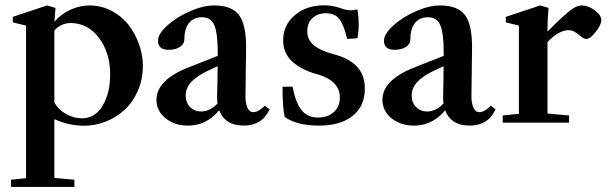

<svg xmlns="http://www.w3.org/2000/svg" viewBox="-20 -467 2316 731"><path d="M22 244.6V217.3L79.1 211.4V-369.6L28.8 -381.8V-402.8L159.2 -446.3L191.4 -437Q189.5 -420.9 187.5 -384.8Q214.8 -415.5 250.2 -430.9Q285.6 -446.3 320.8 -446.3Q366.2 -446.3 405.5 -425.3Q444.8 -404.3 470.2 -371.1Q495.6 -337.9 509.8 -297.4Q523.9 -256.8 523.9 -216.8Q523.9 -165.5 505.1 -122.1Q486.3 -78.6 455.1 -49.6Q423.8 -20.5 383.5 -4.4Q343.3 11.7 299.8 11.7Q243.2 11.7 187 -13.2V210.4L263.2 217.3V244.6ZM247.6 -379.4Q211.9 -378.4 187 -351.1V-77.6Q202.1 -49.3 231.7 -33Q261.2 -16.6 292 -16.6Q342.3 -16.6 370.8 -64.7Q399.4 -112.8 399.4 -184.1Q399.4 -266.1 356.9 -322.8Q314.5 -379.4 247.6 -379.4Z M695.8 11.2Q644.5 11.2 610.1 -16.8Q575.7 -44.9 575.7 -86.9Q575.7 -162.6 697.8 -210.4L809.1 -254.4V-262.7Q809.1 -340.8 795.9 -371.1Q782.7 -401.4 749 -401.4Q717.3 -401.4 699.7 -379.6Q682.1 -357.9 682.1 -318.4Q682.1 -299.8 665.5 -288.6Q648.9 -277.3 622.1 -277.3Q581.5 -277.3 581.5 -312Q581.5 -337.9 616.9 -369.9Q652.3 -401.9 703.1 -424.1Q753.9 -446.3 794.9 -446.3Q861.8 -446.3 889.4 -410.4Q917 -374.5 917 -287.6Q917 -255.9 914.6 -103.5Q914.1 -75.2 921.9 -57.6Q929.7 -40 944.8 -40Q963.9 -40 988.3 -64.5L1006.3 -50.8Q978 11.2 908.2 11.2Q836.4 11.2 814.5 -47.4Q766.6 11.2 695.8 11.2ZM687 -103.5Q687 -76.7 703.6 -59.6Q720.2 -42.5 746.1 -42.5Q778.8 -42.5 808.1 -72.8Q806.6 -85 806.6 -98.1Q808.6 -176.3 808.6 -214.8L780.8 -202.1Q732.4 -180.2 709.7 -156.5Q687 -132.8 687 -103.5Z M1194.8 11.2Q1111.3 11.2 1064 -21.5Q1055.7 -55.7 1055.7 -136.7L1093.8 -137.2Q1104.5 -79.1 1127 -49.3Q1149.4 -19.5 1190.4 -19.5Q1228 -19.5 1251 -40.3Q1273.9 -61 1273.9 -96.2Q1273.9 -160.6 1185.1 -185.1Q1128.4 -200.7 1093.3 -232.2Q1058.1 -263.7 1058.1 -313.5Q1058.1 -371.1 1102.1 -408.9Q1146 -446.8 1214.4 -446.8Q1248.5 -446.8 1282.2 -434.1Q1311.5 -423.3 1340.8 -431.2Q1345.7 -403.3 1345.7 -372.1Q1345.7 -346.7 1340.8 -321.3L1301.8 -318.8Q1295.4 -343.8 1290.3 -358.6Q1285.2 -373.5 1276.1 -388.4Q1267.1 -403.3 1253.4 -409.9Q1239.7 -416.5 1220.7 -416.5Q1189.5 -416.5 1169.7 -398.2Q1149.9 -379.9 1149.9 -348.1Q1149.9 -315.4 1175 -294.7Q1200.2 -273.9 1248.5 -261.2Q1308.6 -245.6 1338.9 -213.6Q1369.1 -181.6 1369.1 -128.9Q1369.1 -63.5 1323 -26.1Q1276.9 11.2 1194.8 11.2Z M1556.2 11.2Q1504.9 11.2 1470.5 -16.8Q1436 -44.9 1436 -86.9Q1436 -162.6 1558.1 -210.4L1669.4 -254.4V-262.7Q1669.4 -340.8 1656.2 -371.1Q1643.1 -401.4 1609.4 -401.4Q1577.6 -401.4 1560.1 -379.6Q1542.5 -357.9 1542.5 -318.4Q1542.5 -299.8 1525.9 -288.6Q1509.3 -277.3 1482.4 -277.3Q1441.9 -277.3 1441.9 -312Q1441.9 -337.9 1477.3 -369.9Q1512.7 -401.9 1563.5 -424.1Q1614.3 -446.3 1655.3 -446.3Q1722.2 -446.3 1749.8 -410.4Q1777.3 -374.5 1777.3 -287.6Q1777.3 -255.9 1774.9 -103.5Q1774.4 -75.2 1782.2 -57.6Q1790 -40 1805.2 -40Q1824.2 -40 1848.6 -64.5L1866.7 -50.8Q1838.4 11.2 1768.6 11.2Q1696.8 11.2 1674.8 -47.4Q1627 11.2 1556.2 11.2ZM1547.4 -103.5Q1547.4 -76.7 1564 -59.6Q1580.6 -42.5 1606.4 -42.5Q1639.2 -42.5 1668.5 -72.8Q1667 -85 1667 -98.1Q1668.9 -176.3 1668.9 -214.8L1641.1 -202.1Q1592.8 -180.2 1570.1 -156.5Q1547.4 -132.8 1547.4 -103.5Z M1894 0V-27.3L1955.6 -33.7V-369.6L1905.8 -381.8V-402.8L2036.6 -446.3L2068.4 -437Q2064.5 -397.9 2064.5 -354.5V-346.7Q2126 -409.2 2154.8 -430.2Q2176.8 -446.3 2195.3 -446.3Q2218.8 -446.3 2244.1 -428Q2269.5 -409.7 2269.5 -389.6Q2269.5 -373.5 2248.5 -346.2Q2227.5 -318.8 2212.4 -318.8Q2202.6 -318.8 2189.5 -330.1Q2165 -352.1 2145 -352.1Q2107.9 -352.1 2064.5 -307.1V-34.7L2146.5 -27.3V0Z"/></svg>

Font: Elstob SemiBold
Style: Regular
Weight: 600
Designer: Peter S. Baker
Version: Version 1.015